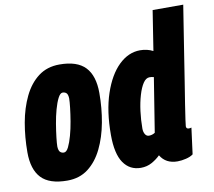

<svg xmlns="http://www.w3.org/2000/svg" viewBox="-82 -834 1049 939"><g transform="rotate(-10 443.0 -365.0)"><path d="M179 9Q90 9 50 -33.5Q10 -76 10 -161Q10 -236 22.5 -306.5Q35 -377 62.5 -434Q90 -491 133.5 -524Q177 -557 239 -557Q326 -557 366.5 -514.5Q407 -472 407 -386Q407 -311 394 -240.5Q381 -170 353.5 -113.5Q326 -57 283 -24Q240 9 179 9ZM186 -129Q199 -129 209.5 -150.5Q220 -172 229 -204.5Q238 -237 244 -273Q250 -309 253.5 -339.5Q257 -370 257 -386Q256 -406 248.5 -412.5Q241 -419 230 -419Q218 -419 207 -397.5Q196 -376 187 -343.5Q178 -311 172 -275Q166 -239 162.5 -208.5Q159 -178 159 -163Q160 -143 167.5 -136Q175 -129 186 -129Z M726 10Q668 10 641 -35Q623 -17 598.5 -3.5Q574 10 544 10Q489 10 458 -35Q427 -80 427 -174Q427 -292 456 -378Q485 -464 533 -510.5Q581 -557 639 -557Q674 -557 703 -542L734 -740H886Q883 -722 877 -683Q871 -644 862.5 -591Q854 -538 845 -479.5Q836 -421 827 -364.5Q818 -308 810.5 -261Q803 -214 799 -184.5Q795 -155 795 -152Q795 -139 808 -139Q814 -139 821 -141L804 -11Q791 -1 768.5 4.5Q746 10 726 10ZM610 -138Q626 -138 640 -147L683 -416Q673 -419 662 -419Q644 -419 630 -398Q616 -377 605.5 -341.5Q595 -306 589.5 -263.5Q584 -221 584 -178Q584 -161 591 -149.5Q598 -138 610 -138Z"/></g></svg>

Font: Georama Condensed ExtraBold
Style: Italic
Weight: 800
Width: 3
Italic angle: -9°
Designer: Jean-Baptiste Levee
Foundry: Production Type
Version: Version 1.000